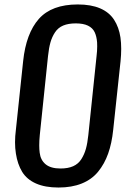

<svg xmlns="http://www.w3.org/2000/svg" viewBox="-20 -838 578 867"><path d="M253.4 -77.1Q287.1 -77.1 310.3 -87.4Q333.5 -97.7 347.2 -119.1Q360.8 -140.6 367.9 -166Q375 -191.4 378.9 -228.5L416 -584.5Q418.9 -607.9 418.9 -628.4Q418.9 -637.7 418.5 -646Q416.5 -673.3 407.5 -692.6Q398.4 -711.9 377.2 -722.2Q356 -732.4 322.3 -732.4Q288.6 -732.4 265.4 -722.7Q242.2 -712.9 228.5 -692.1Q214.8 -671.4 207.8 -646.5Q200.7 -621.6 196.8 -584.5L159.7 -228.5Q157.2 -203.1 157.2 -181.6Q157.2 -163.1 159.2 -148.4Q163.1 -115.2 186 -96.2Q209 -77.1 253.4 -77.1ZM244.1 8.8Q183.6 8.8 142.3 -9.5Q101.1 -27.8 80.1 -62Q59.1 -96.7 51.8 -144.5Q47.9 -168.5 47.9 -195.6Q47.9 -222.7 51.8 -252.4L84.5 -562Q97.7 -687.5 155.5 -752.7Q213.4 -817.9 331.1 -817.9Q391.1 -817.9 432.1 -800.3Q473.1 -782.7 495.1 -748.8Q517.1 -714.8 523.9 -668.9Q527.3 -645 527.3 -617.2Q527.3 -591.3 524.4 -562L491.2 -252Q484.9 -190.9 468.3 -144.3Q451.7 -97.7 422.9 -62.5Q394 -27.3 349.1 -9.3Q304.2 8.8 244.1 8.8Z"/></svg>

Font: Oswald
Style: Regular
Weight: 400
Designer: Vernon Adams
Foundry: Vernon Adams
Version: 3.0; ttfautohint (v0.94.23-7a4d-dirty) -l 8 -r 50 -G 200 -x 